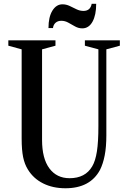

<svg xmlns="http://www.w3.org/2000/svg" viewBox="-20 -972 668 1002"><path d="M321.5 10.5Q255.5 10.5 204.8 -15Q154 -40.5 125.5 -87.5Q108.5 -114.5 100.8 -151.5Q93 -188.5 93 -250V-714.5L23.5 -733.5V-761.5H269.5V-733.5L199.5 -714.5V-242Q199.5 -144.5 237.8 -93.2Q276 -42 343 -42Q425 -42 461 -103.5Q478 -132 485.8 -182Q493.5 -232 493.5 -313.5V-714.5L423 -733.5V-761.5H605.5V-733.5L535 -714.5V-265.5Q535 -205.5 526.5 -161.5Q518 -117.5 502 -85.5Q450.5 10.5 321.5 10.5ZM409.5 -824Q389.5 -824 371.8 -834Q354 -844 336.5 -853.8Q319 -863.5 300 -863.5Q281.5 -863.5 270 -853.2Q258.5 -843 256.5 -825.5H233Q233 -883.5 253.5 -916.5Q274 -949.5 306 -949.5Q325.5 -949.5 343.8 -940.8Q362 -932 379.5 -923.5Q397 -915 415.5 -915Q451.5 -915 458.5 -952H482Q482 -893.5 462.8 -858.8Q443.5 -824 409.5 -824Z"/></svg>

Font: Libre Caslon Condensed Medium
Style: Regular
Weight: 500
Designer: Pablo Impallari, Rodrigo Fuenzalida, Katja Schimmel, Ertekin Erdin
Foundry: Pablo Impallari, Rodrigo Fuenzalida
Version: Version 2.000; ttfautohint (v1.8.4.7-5d5b);gftools[0.9.33]